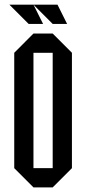

<svg xmlns="http://www.w3.org/2000/svg" viewBox="-20 -812 373 832"><path d="M125 0 41.7 -83.3V-583.3L125 -666.7H208.3L291.7 -583.3V-83.3L208.3 0ZM125 -83.3H208.3V-583.3H125ZM166.7 -708.3H104.2L20.8 -791.7H125ZM270.8 -708.3H208.3L125 -791.7H229.2Z"/></svg>

Font: Yulong
Style: Regular
Weight: 400
Designer: GGBotNet
Foundry: f0n7.com
Version: 1.00